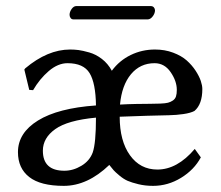

<svg xmlns="http://www.w3.org/2000/svg" viewBox="-20 -602 727 632"><path d="M202.1 -394Q170.9 -394 140.6 -368.2Q110.4 -342.3 88.9 -305.2L76.2 -306.2L60.1 -373L63 -377Q136.7 -439 210.9 -439Q224.6 -439 238.3 -437.3Q252 -435.5 273.7 -429.4Q295.4 -423.3 315.4 -408Q335.4 -392.6 348.1 -369.1Q373 -402.8 410.2 -420.9Q447.3 -439 490.2 -439Q522.5 -439 549.8 -428.7Q577.1 -418.5 594.5 -403.1Q611.8 -387.7 623.8 -369.4Q635.7 -351.1 640.9 -335.7Q646 -320.3 646 -309.1Q646 -258.8 620.1 -236.8Q607.4 -230 584 -226.6Q560.5 -223.1 536.1 -222.7Q511.7 -222.2 463.1 -220.9Q414.6 -219.7 374 -217.8Q374 -138.2 407.7 -91.1Q441.4 -43.9 498 -43.9Q563.5 -43.9 621.1 -111.8L641.1 -84Q619.1 -43 575.9 -16.6Q532.7 9.8 483.9 9.8Q458 9.8 435.8 4.4Q413.6 -1 400.1 -6.8Q386.7 -12.7 372.8 -24.4Q358.9 -36.1 354 -41.7Q349.1 -47.4 339.8 -59.1Q268.1 9.8 189.9 9.8Q113.3 9.8 76.2 -19.3Q39.1 -48.3 39.1 -101.1Q39.1 -164.6 105 -205.3Q170.9 -246.1 295.9 -254.9Q294.9 -328.6 274.9 -361.3Q254.9 -394 202.1 -394ZM375 -257.8Q400.9 -259.3 429.2 -259.8Q457.5 -260.3 473.9 -260.3Q490.2 -260.3 507.3 -261Q524.4 -261.7 533 -263.9Q541.5 -266.1 549.1 -271.2Q556.6 -276.4 559.3 -284.7Q562 -293 562 -306.2Q562 -335 541.7 -364.5Q521.5 -394 488.8 -394Q441.4 -394 411.1 -357.7Q380.9 -321.3 375 -257.8ZM295.9 -214.8Q202.6 -206.1 161.9 -177Q121.1 -147.9 121.1 -106Q121.1 -40 191.9 -40Q220.7 -40 247.8 -56.2Q274.9 -72.3 285.2 -100.1Q295.9 -130.9 295.9 -214.8ZM465.8 -538.1H222.2Q215.8 -538.1 212.4 -542.7Q209 -547.4 209 -553.2Q209 -563 215.8 -572.5Q222.7 -582 231 -582H476.1Q482.9 -582 486.6 -577.6Q490.2 -573.2 490.2 -567.9Q490.2 -558.1 482.7 -548.1Q475.1 -538.1 465.8 -538.1Z"/></svg>

Font: Linux Biolinum
Style: Regular
Weight: 400
Designer: Philipp H. Poll
Foundry: Philipp H. Poll
Version: Version 0.6.4